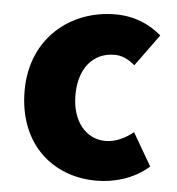

<svg xmlns="http://www.w3.org/2000/svg" viewBox="-47 -627 630 685"><g transform="rotate(5 268.5 -284.5)"><path d="M323 14C383 14 455 -4 510 -53L442 -170C413 -147 379 -130 343 -130C273 -130 222 -190 222 -284C222 -379 271 -439 349 -439C374 -439 396 -430 422 -408L505 -522C462 -559 408 -583 339 -583C180 -583 40 -473 40 -284C40 -96 163 14 323 14Z"/></g></svg>

Font: Noto Sans Korean Black
Style: Bold
Weight: 900
Designer: Ryoko NISHIZUKA (kana & ideographs); Paul D. Hunt (Latin, Greek & Cyrillic); Wenlong ZHANG (bopomofo); Sandoll Communica
Foundry: Adobe Systems Incorporated
Version: Version 1.000;PS 1;hotconv 1.0.78;makeotf.lib2.5.61930